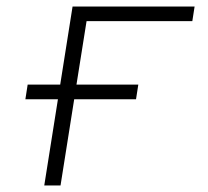

<svg xmlns="http://www.w3.org/2000/svg" viewBox="-20 -570 640 590"><path d="M116 0 158 -265H58L65 -310H165L203 -550H578L571 -505H246L215 -310H405L398 -265H208L166 0Z"/></svg>

Font: JetBrains Mono Thin
Style: Italic
Weight: 100
Italic angle: -9°
Monospace: yes
Designer: Philipp Nurullin, Konstantin Bulenkov
Foundry: JetBrains
Version: Version 2.305; ttfautohint (v1.8.4.7-5d5b)